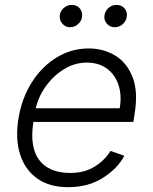

<svg xmlns="http://www.w3.org/2000/svg" viewBox="-20 -750 621 781"><path d="M257.1 11.4Q180.8 11.4 130.9 -24.3Q81 -60 61.3 -123.4Q41.5 -186.8 55.4 -269.5Q69.2 -352.3 110.1 -416.2Q150.9 -480.1 210.8 -516.5Q270.6 -552.9 341.3 -552.9Q400.6 -552.9 448.5 -524Q496.4 -495 519.5 -435.7Q542.6 -376.4 527.3 -285.2L522.4 -253.9H115.8Q99.8 -151.3 139.6 -98.9Q179.3 -46.5 266 -46.5Q324.6 -46.5 366.1 -73Q407.7 -99.4 429.3 -136L485.8 -116.5Q458.8 -65 399.1 -26.8Q339.5 11.4 257.1 11.4ZM125.4 -309.7H467Q475.9 -362.2 462 -404.3Q448.2 -446.4 415 -470.9Q381.7 -495.4 332.7 -495.4Q284.4 -495.4 241.3 -469.1Q198.2 -442.8 167.4 -400.6Q136.7 -358.3 125.4 -309.7ZM446.4 -639.2Q427.2 -639.2 414.4 -654.1Q401.6 -669 405.2 -689.3Q408.4 -707 422.6 -718.6Q436.8 -730.1 453.1 -730.1Q474.4 -730.1 486.9 -715.6Q499.3 -701 495.4 -680Q492.5 -663.7 478.9 -651.5Q465.2 -639.2 446.4 -639.2ZM264.6 -639.2Q245.4 -639.2 233 -654.5Q220.5 -669.7 223.4 -689.3Q226.2 -707 240.6 -718.6Q255 -730.1 271.3 -730.1Q292.6 -730.1 304.7 -715.7Q316.8 -701.3 313.6 -680Q311.1 -664.1 297.2 -651.6Q283.4 -639.2 264.6 -639.2Z"/></svg>

Font: Inter Light  BETA
Style: Italic
Weight: 300
Italic angle: 9.39999°
Designer: Rasmus Andersson
Foundry: rsms
Version: Version 3.011;git-f93a4a705